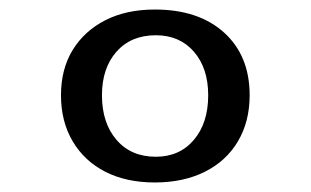

<svg xmlns="http://www.w3.org/2000/svg" viewBox="-20 -771 653 403"><path d="M305 -388Q245 -388 201 -410.5Q157 -433 132.5 -474.5Q108 -516 108 -571Q108 -626 132.5 -666Q157 -706 201 -728.5Q245 -751 305 -751Q397 -751 450.5 -702.5Q504 -654 504 -571Q504 -516 479.5 -474.5Q455 -433 410 -410.5Q365 -388 305 -388ZM307 -442Q357 -442 387 -477.5Q417 -513 417 -571Q417 -628 387 -662.5Q357 -697 307 -697Q255 -697 224.5 -662.5Q194 -628 194 -571Q194 -513 224.5 -477.5Q255 -442 307 -442Z"/></svg>

Font: Hahmlet
Style: Regular
Weight: 400
Designer: Minjoo Ham & Mark Frömberg
Foundry: hypertype
Version: Version 1.001; ttfautohint (v1.8.3)